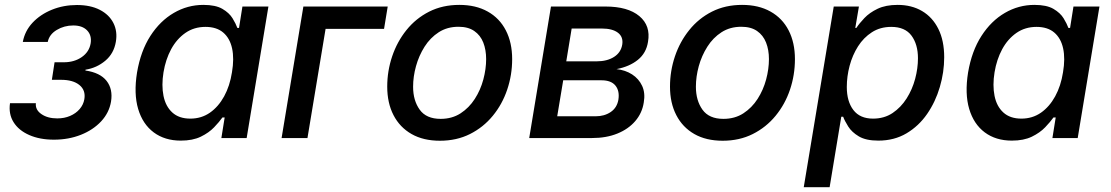

<svg xmlns="http://www.w3.org/2000/svg" viewBox="-20 -573 4611 797"><path d="M203.6 6.8Q145 6.8 101.3 -12.5Q57.6 -31.7 36.4 -65.7Q15.1 -99.6 21.5 -144.5H128.9Q126 -117.2 151.9 -99.4Q177.7 -81.5 217.8 -81.5Q247.1 -81.5 271 -91.8Q294.9 -102.1 310.5 -120.1Q326.2 -138.2 330.1 -161.1Q336.4 -198.2 309.8 -220Q283.2 -241.7 233.4 -241.7H195.3L206.5 -314.5H244.6Q288.6 -314.5 319.6 -336.2Q350.6 -357.9 356.4 -393.6Q361.3 -426.3 341.6 -446.8Q321.8 -467.3 284.2 -467.3Q246.6 -467.3 215.6 -448.7Q184.6 -430.2 178.2 -398.9H74.7Q83 -444.3 115.2 -478.8Q147.5 -513.2 195.6 -532.7Q243.7 -552.2 299.3 -552.2Q355.5 -552.2 394.3 -532.2Q433.1 -512.2 450.7 -477.5Q468.3 -442.9 460.9 -399.4Q452.6 -350.6 417 -320.8Q381.3 -291 335 -283.7L334.5 -280.3Q395.5 -271.5 422.4 -237.3Q449.2 -203.1 440.9 -151.4Q433.1 -105 399.9 -69.3Q366.7 -33.7 315.7 -13.4Q264.6 6.8 203.6 6.8Z M730.5 10.7Q664.1 10.7 618.2 -23.4Q572.3 -57.6 553.5 -120.8Q534.7 -184.1 548.8 -272Q564 -361.3 604.2 -423.8Q644.5 -486.3 701.7 -519.5Q758.8 -552.7 824.2 -552.7Q875 -552.7 903.3 -536.1Q931.6 -519.5 945.3 -497.1Q959 -474.6 965.3 -457H972.2L986.3 -545.9H1094.2L1003.9 0H898.9L912.6 -85.4H903.3Q890.6 -67.4 868.9 -44.7Q847.2 -22 813.5 -5.6Q779.8 10.7 730.5 10.7ZM770 -80.6Q815.9 -80.6 851.3 -105.2Q886.7 -129.9 910.4 -173.1Q934.1 -216.3 942.9 -272.9Q952.6 -329.6 943.4 -372.1Q934.1 -414.6 906.5 -438Q878.9 -461.4 833 -461.4Q785.6 -461.4 749.5 -436.3Q713.4 -411.1 690.4 -368.7Q667.5 -326.2 658.7 -272.9Q649.9 -218.8 658.7 -175Q667.5 -131.3 695.3 -106Q723.1 -80.6 770 -80.6Z M1589.4 -545.9 1574.2 -453.1H1331.5L1256.3 0H1148.9L1239.3 -545.9Z M1806.2 11.2Q1737.3 11.2 1688.5 -16.6Q1639.6 -44.4 1613.5 -95Q1587.4 -145.5 1587.4 -213.4Q1587.4 -278.3 1607.9 -339.1Q1628.4 -399.9 1667.2 -448.2Q1706.1 -496.6 1761.5 -524.7Q1816.9 -552.7 1886.7 -552.7Q1955.1 -552.7 2004.4 -525.1Q2053.7 -497.6 2079.8 -446.8Q2106 -396 2106 -327.6Q2106 -261.7 2085.4 -200.9Q2064.9 -140.1 2025.6 -92.3Q1986.3 -44.4 1930.9 -16.6Q1875.5 11.2 1806.2 11.2ZM1809.1 -79.6Q1856.4 -79.6 1891.8 -102.5Q1927.2 -125.5 1950.9 -162.4Q1974.6 -199.2 1986.3 -242.9Q1998 -286.6 1998 -327.6Q1998 -366.2 1986.1 -396.5Q1974.1 -426.8 1948.7 -444.3Q1923.3 -461.9 1883.3 -461.9Q1836.4 -461.9 1801.3 -439.2Q1766.1 -416.5 1742.4 -379.2Q1718.8 -341.8 1706.8 -298.3Q1694.8 -254.9 1694.8 -212.9Q1694.8 -155.8 1722.2 -117.7Q1749.5 -79.6 1809.1 -79.6Z M2176.8 0 2267.1 -545.9H2493.2Q2586.4 -545.9 2634 -506.1Q2681.6 -466.3 2669.9 -399.4Q2662.6 -352.5 2627.7 -324.5Q2592.8 -296.4 2539.1 -286.1Q2575.7 -282.2 2603.8 -264.2Q2631.8 -246.1 2645.5 -216.6Q2659.2 -187 2652.3 -147.5Q2645.5 -103.5 2616.9 -70.3Q2588.4 -37.1 2542.7 -18.6Q2497.1 0 2437.5 0ZM2293 -90.3H2452.6Q2488.8 -90.3 2514.9 -107.9Q2541 -125.5 2546.9 -158.7Q2552.7 -195.3 2534.9 -217.5Q2517.1 -239.7 2477.1 -239.7H2317.9ZM2330.6 -318.4H2456.5Q2500 -318.4 2528.8 -336.7Q2557.6 -355 2563 -388.2Q2567.9 -419.9 2544.9 -437.3Q2522 -454.6 2478 -454.6H2353Z M2980 11.2Q2911.1 11.2 2862.3 -16.6Q2813.5 -44.4 2787.4 -95Q2761.2 -145.5 2761.2 -213.4Q2761.2 -278.3 2781.7 -339.1Q2802.2 -399.9 2841.1 -448.2Q2879.9 -496.6 2935.3 -524.7Q2990.7 -552.7 3060.5 -552.7Q3128.9 -552.7 3178.2 -525.1Q3227.5 -497.6 3253.7 -446.8Q3279.8 -396 3279.8 -327.6Q3279.8 -261.7 3259.3 -200.9Q3238.8 -140.1 3199.5 -92.3Q3160.2 -44.4 3104.7 -16.6Q3049.3 11.2 2980 11.2ZM2982.9 -79.6Q3030.3 -79.6 3065.7 -102.5Q3101.1 -125.5 3124.8 -162.4Q3148.4 -199.2 3160.2 -242.9Q3171.9 -286.6 3171.9 -327.6Q3171.9 -366.2 3159.9 -396.5Q3147.9 -426.8 3122.6 -444.3Q3097.2 -461.9 3057.1 -461.9Q3010.3 -461.9 2975.1 -439.2Q2939.9 -416.5 2916.3 -379.2Q2892.6 -341.8 2880.6 -298.3Q2868.7 -254.9 2868.7 -212.9Q2868.7 -155.8 2896 -117.7Q2923.3 -79.6 2982.9 -79.6Z M3316.4 204.1 3440.9 -545.9H3545.4L3530.3 -457H3534.7Q3546.9 -475.6 3568.1 -498Q3589.4 -520.5 3623 -536.6Q3656.7 -552.7 3706.1 -552.7Q3764.2 -552.7 3807.6 -527.1Q3851.1 -501.5 3875.2 -452.9Q3899.4 -404.3 3899.4 -335.4Q3899.4 -273.4 3881.3 -211.9Q3863.3 -150.4 3828.6 -100.1Q3793.9 -49.8 3742.9 -19.5Q3691.9 10.7 3626 10.7Q3574.7 10.7 3545.2 -6.8Q3515.6 -24.4 3501 -47.9Q3486.3 -71.3 3480 -88.4H3472.2L3423.8 204.1ZM3604 -80.6Q3650.4 -80.6 3685.1 -103.8Q3719.7 -127 3743.4 -164.3Q3767.1 -201.7 3778.8 -245.6Q3790.5 -289.6 3790.5 -331.1Q3790.5 -388.7 3763.7 -425Q3736.8 -461.4 3679.7 -461.4Q3633.8 -461.4 3599.4 -439.2Q3564.9 -417 3541.7 -380.6Q3518.6 -344.2 3506.8 -300Q3495.1 -255.9 3495.1 -211.9Q3495.1 -151.9 3522.5 -116.2Q3549.8 -80.6 3604 -80.6Z M4180.2 10.7Q4113.8 10.7 4067.9 -23.4Q4022 -57.6 4003.2 -120.8Q3984.4 -184.1 3998.5 -272Q4013.7 -361.3 4054 -423.8Q4094.2 -486.3 4151.4 -519.5Q4208.5 -552.7 4273.9 -552.7Q4324.7 -552.7 4353 -536.1Q4381.3 -519.5 4395 -497.1Q4408.7 -474.6 4415 -457H4421.9L4436 -545.9H4543.9L4453.6 0H4348.6L4362.3 -85.4H4353Q4340.3 -67.4 4318.6 -44.7Q4296.9 -22 4263.2 -5.6Q4229.5 10.7 4180.2 10.7ZM4219.7 -80.6Q4265.6 -80.6 4301 -105.2Q4336.4 -129.9 4360.1 -173.1Q4383.8 -216.3 4392.6 -272.9Q4402.3 -329.6 4393.1 -372.1Q4383.8 -414.6 4356.2 -438Q4328.6 -461.4 4282.7 -461.4Q4235.4 -461.4 4199.2 -436.3Q4163.1 -411.1 4140.1 -368.7Q4117.2 -326.2 4108.4 -272.9Q4099.6 -218.8 4108.4 -175Q4117.2 -131.3 4145 -106Q4172.9 -80.6 4219.7 -80.6Z"/></svg>

Font: Inter Medium
Style: Italic
Weight: 500
Italic angle: -9.3988°
Designer: Rasmus Andersson
Foundry: rsms
Version: Version 4.001;git-66647c0bb